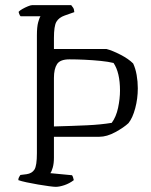

<svg xmlns="http://www.w3.org/2000/svg" viewBox="-20 -724 585 744"><path d="M196 0Q189 0 170 -2.5Q151 -5 127.5 -9Q104 -13 83 -17.5Q62 -22 51 -26Q51 -33 54 -38Q57 -43 59 -46L83 -49Q104 -52 113.5 -67Q123 -82 123 -130V-587Q123 -620 128 -638Q133 -656 137 -661H60Q57 -663 54.5 -670Q52 -677 52 -678Q56 -683 66.5 -689Q77 -695 88 -699.5Q99 -704 104 -704H256Q260 -699 263.5 -694Q267 -689 268 -677L231 -664Q208 -656 198.5 -639.5Q189 -623 189 -577V-534H393Q416 -528 447 -512Q478 -496 496 -478Q505 -459 509.5 -433.5Q514 -408 514 -382Q514 -342 504 -304.5Q494 -267 478 -247Q460 -230 427 -212Q394 -194 365 -194H189V-113Q189 -91 184.5 -75Q180 -59 175 -53L259 -45Q261 -43 263 -37Q265 -31 266 -26Q249 -13 229.5 -6.5Q210 0 196 0ZM189 -234Q263 -236 317 -238.5Q371 -241 413 -248Q430 -271 437.5 -306Q445 -341 445 -373Q445 -443 420 -480Q400 -485 370 -488Q340 -491 308.5 -492.5Q277 -494 249 -494Q213 -494 201 -475.5Q189 -457 189 -422Z"/></svg>

Font: Texturina Thin
Style: Regular
Weight: 100
Designer: Guillermo Torres Carreño
Foundry: Omnibus-Type
Version: Version 1.002; ttfautohint (v1.8.3)